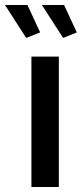

<svg xmlns="http://www.w3.org/2000/svg" viewBox="-60 -750 328 770"><path d="M193 -598 108 -730H197L248 -620ZM45 -598 -40 -730H50L101 -620ZM176 0H66V-523H176Z"/></svg>

Font: Raleway
Style: Regular
Weight: 600
Designer: Matt McInerney, Pablo Impallari, Rodrigo Fuenzalida
Foundry: Matt McInerney, Pablo Impallari, Rodrigo Fuenzalida
Version: Version 1.000;PS 001.001;hotconv 1.0.56; ttfautohint (v1.5)